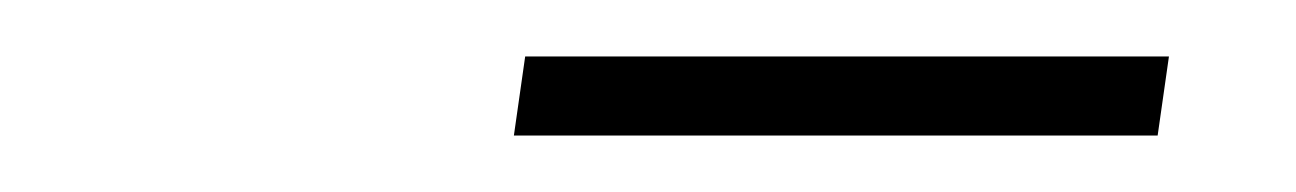

<svg xmlns="http://www.w3.org/2000/svg" viewBox="-20 -727 459 68"><path d="M394 -707 390 -679H162L166 -707Z"/></svg>

Font: Bitter ExtraLight
Style: Italic
Weight: 200
Italic angle: -9°
Designer: Sol Matas, and Bitter project Authors
Foundry: Sol Matas
Version: Version 2.001